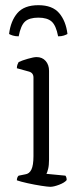

<svg xmlns="http://www.w3.org/2000/svg" viewBox="-20 -720 308 740"><path d="M174 0Q165 0 139 -4Q113 -8 86 -14Q59 -20 45 -25Q45 -31 47 -36Q49 -41 52 -43L77 -48Q93 -50 101 -66.5Q109 -83 109 -118V-421Q109 -439 92 -444L45 -457Q45 -465 47.5 -471.5Q50 -478 52 -481Q65 -487 87.5 -493.5Q110 -500 121 -500Q143 -500 156 -485Q169 -470 169 -447V-105Q169 -83 165.5 -69Q162 -55 159 -50L232 -43Q234 -41 235.5 -36.5Q237 -32 237 -26Q229 -16 208 -8Q187 0 174 0ZM128 -700Q182 -700 208 -669.5Q234 -639 240 -589Q235 -586 226 -583Q217 -580 204 -580Q196 -622 179 -637Q162 -652 128 -652Q93 -652 76.5 -637Q60 -622 52 -580Q39 -580 29.5 -583Q20 -586 15 -589Q21 -639 47 -669.5Q73 -700 128 -700Z"/></svg>

Font: Texturina 72pt ExtraLight
Style: Regular
Weight: 200
Designer: Guillermo Torres Carreño
Foundry: Omnibus-Type
Version: Version 1.002; ttfautohint (v1.8.3)